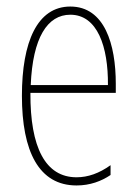

<svg xmlns="http://www.w3.org/2000/svg" viewBox="-20 -557 420 587"><path d="M195 -537C94 -537 47 -429 47 -264C47 -94 99 10 214 10C255 10 290 -3 318 -22V-52C283 -27 249 -15 214 -15C119 -15 72 -106 73 -273H334V-301C334 -421 300 -537 195 -537ZM195 -512C278 -512 311 -414 310 -297H74C80 -442 125 -512 195 -512Z"/></svg>

Font: Noto Sans Kannada ExtraCondensed Thin
Style: Regular
Weight: 100
Width: 2
Designer: Jelle Bosma - Monotype Design Team
Foundry: Monotype Imaging Inc.
Version: Version 2.005